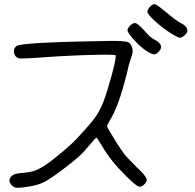

<svg xmlns="http://www.w3.org/2000/svg" viewBox="-20 -917 953 936"><path d="M803.7 -760.7Q774.9 -779.8 750.5 -800.8Q750.5 -800.8 750 -801.3Q739.7 -810.1 730.5 -818.8Q698.7 -848.6 698.7 -859.9Q698.7 -870.6 711.4 -883.8Q723.6 -897 733.9 -897Q738.3 -897 755.4 -884.8Q772 -872.6 792 -856Q811.5 -838.9 832 -823.7Q852.5 -809.1 861.3 -804.7Q877.4 -796.9 885.3 -787.6Q893.6 -777.8 893.6 -766.1Q893.6 -757.3 879.9 -745.1Q866.7 -732.9 856.4 -732.9Q851.6 -732.9 836.4 -741.2Q820.8 -749.5 803.7 -760.7ZM690.9 -670.9Q681.6 -676.8 671.4 -685.5Q660.6 -694.3 650.4 -704.6Q631.3 -723.6 616.2 -742.7Q601.6 -761.7 601.6 -769.5Q601.6 -779.3 614.3 -792Q627.4 -804.7 637.7 -804.7Q645.5 -804.7 659.2 -792.5Q672.9 -780.8 700.7 -749Q707 -742.2 716.8 -734.4Q727.1 -726.6 735.4 -722.7Q759.3 -710 764.2 -694.8Q765.1 -691.4 765.1 -688Q765.1 -675.8 752.9 -663.6Q740.2 -650.9 729 -652.3Q717.8 -653.3 690.9 -670.9ZM38.1 -13.2Q26.4 -24.9 25.9 -36.1Q25.9 -47.4 37.1 -59.1Q44.4 -65.9 54.7 -68.8Q65.4 -72.3 91.3 -74.2Q126 -77.1 147 -84Q167.5 -90.8 196.8 -109.4Q215.8 -121.1 246.1 -145.5Q276.4 -169.4 304.2 -193.8Q319.3 -207 332 -218.8Q344.7 -231 353 -239.7Q376 -264.6 392.6 -282.7Q408.7 -300.8 420.4 -314.9Q442.4 -340.8 453.6 -358.9Q464.4 -376.5 476.1 -401.9Q483.4 -417 493.2 -445.8Q502.9 -474.6 512.2 -507.3Q526.9 -555.7 537.1 -599.1Q544.4 -632.3 544.4 -643.1Q544.4 -646.5 543.9 -647.5Q542 -650.4 499 -650.4Q492.7 -650.4 485.8 -650.4Q429.7 -649.9 356 -647Q315.9 -645.5 275.4 -643.1Q234.4 -640.6 198.2 -638.2Q151.9 -634.3 115.7 -632.8Q93.8 -631.8 83 -631.8Q75.7 -631.8 73.7 -632.3Q52.7 -637.7 48.3 -660.2Q47.9 -664.1 47.9 -667.5Q47.9 -684.1 62.5 -693.8Q74.2 -701.2 174.3 -707.5Q274.4 -713.4 428.2 -715.8Q470.2 -716.8 500 -717.3Q500 -717.3 549.8 -717.3Q597.7 -716.3 607.9 -709.5Q618.2 -702.6 624 -685.1Q627.9 -673.8 626.5 -663.6Q625.5 -653.8 617.2 -628.9Q611.8 -612.8 607.9 -599.6Q604 -585.9 604 -583Q604 -580.1 598.1 -557.1Q592.3 -533.7 584 -504.4Q568.4 -447.8 550.3 -401.9Q532.2 -356.4 515.1 -329.6Q509.8 -320.8 505.9 -312.5Q501.5 -304.7 501.5 -302.2Q501.5 -299.3 515.1 -275.9Q528.8 -252.4 545.4 -226.1Q556.6 -208.5 567.4 -192.4Q578.1 -176.3 585 -167Q591.3 -158.7 609.9 -139.2Q628.4 -119.6 647.9 -100.6Q687.5 -62.5 693.4 -48.3Q695.3 -44.4 695.3 -40Q695.3 -29.8 683.6 -18.6Q672.4 -6.8 661.6 -6.8Q657.2 -6.8 653.3 -8.8Q639.2 -15.1 597.7 -55.7Q556.2 -96.7 528.3 -131.3Q500.5 -166 475.1 -209Q465.8 -224.6 458.5 -235.4Q451.2 -246.6 450.2 -246.6Q449.2 -246.6 439.5 -236.3Q430.2 -226.1 418.5 -211.9Q388.2 -175.3 362.3 -151.9Q336.4 -128.4 282.7 -88.4Q223.6 -43.9 195.8 -29.8Q168.5 -15.6 126 -8.3Q84.5 -1.5 67.9 -1.5Q65.9 -1.5 64 -1.5Q49.3 -2 38.1 -13.2Z"/></svg>

Font: Casuwalt
Style: Regular
Weight: 400
Designer: Walter E Stewart
Version: 0.1